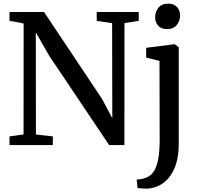

<svg xmlns="http://www.w3.org/2000/svg" viewBox="-20 -810 1116 1072"><path d="M33 0V-48.5L111.5 -59.5L112 -678.5Q100 -681.5 86.8 -684Q73.5 -686.5 60 -689.2Q46.5 -692 33 -693.5V-743H226L549.5 -258L607 -150L606 -681L520 -693.5V-743H754.5V-693.5L675 -681L674.5 0H589.5L254.5 -499L180 -629L180.5 -59L275 -48.5V0ZM805.5 243Q797.5 243 785.2 242.8Q773 242.5 762.2 241.5Q751.5 240.5 748 239L743 192Q750.5 192.5 765.8 190.2Q781 188 797.5 181Q825.5 170.5 841.8 142Q858 113.5 864.8 69.8Q871.5 26 871.5 -30L870.5 -470L796 -488.5V-543L952.5 -563H956L978 -546V-6Q978 55.5 964.2 101.2Q950.5 147 926.2 177.8Q902 208.5 871 224.5Q840 240.5 805.5 243ZM911.5 -647.5Q879.5 -647.5 862.8 -667Q846 -686.5 846 -714Q846 -743.5 864.2 -766.5Q882.5 -789.5 919 -789.5H920Q952 -789.5 968.8 -770.2Q985.5 -751 985.5 -724Q985.5 -694 967.2 -670.8Q949 -647.5 912.5 -647.5Z"/></svg>

Font: Merriweather 28pt Medium
Style: Regular
Weight: 500
Version: Version 2.100